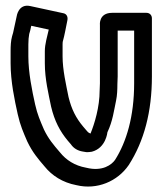

<svg xmlns="http://www.w3.org/2000/svg" viewBox="-20 -606 584 690"><path d="M141.1 -421.7 141.1 -378.7C141.1 -321 154.8 -266.8 163.7 -222.6C175.9 -171.4 195.2 -134.5 223.5 -100.5L234.8 -87.4C244.6 -72.6 260.3 -64.2 276.7 -61.5L288.7 -59.5C289.9 -59.2 291.7 -59.1 292.7 -59.1C297.6 -59.1 303.8 -59.8 310.2 -60.8C361.1 -74.2 366 -130.7 366 -130.7C385.2 -170.8 389.5 -209 397.2 -244.8C401.1 -263 401.8 -284.2 401.9 -304.2C402.6 -314.5 402.9 -322.1 402.9 -331.3L402.9 -496.1H462.1V-306.7C462.1 -188 434.6 -95.9 393.4 -31.3C381.8 -14.8 349.1 11.6 290.1 -3.2C289.6 -3.3 289 -3.4 288.7 -3.5C248.7 -10.7 217.5 -30.9 195.6 -58.4C171.4 -86.5 154.3 -106.7 138 -140.4C124 -173.2 114.6 -193.9 106.3 -230.5C95.1 -280.8 81.9 -345.4 81.9 -403.3V-446.3C81.9 -460.8 83.1 -473.9 85 -483.9L88.6 -496.4C88.8 -497.1 89 -498.2 89.1 -498.7L92.3 -513.3L155.2 -499.7C149.8 -475 141.1 -448.3 141.1 -421.7ZM338.1 -280.7C338.1 -221 319.6 -161.1 305.3 -126C296.5 -129.3 294.2 -133.1 290.4 -137.6L278.5 -151.5C253.5 -181.5 237.2 -212.4 226.3 -257.4C217.6 -301.2 204.9 -354.6 204.9 -403.3V-446.3C204.9 -451.9 205.4 -455.8 205.6 -456.5C212.6 -481.2 216.7 -507.4 222.1 -532.7C224.9 -545.2 219.5 -555.9 208.4 -558.3L88.4 -584.3C45.9 -593.5 39.9 -547.3 39.9 -547.3L27.1 -488.4L23.4 -475.6C18.9 -459.6 18.1 -440.5 18.1 -421.7V-378.7C18.1 -313.2 32.4 -246.5 43.7 -195.5C52.9 -154.5 64 -130.2 78 -97.6C96.9 -58.2 116.3 -35.8 140.4 -7.6C166.3 24.5 204.5 50 254.6 59.4C328.8 77.4 402.5 45.8 442.6 -12.8C498 -98.9 525.9 -204.6 525.9 -331.3V-540.3C525.9 -551 518.4 -559.9 506.3 -559.9H383.3C333.5 -559.9 339.1 -515.7 339.1 -515.7L339.1 -306.7C339.1 -298 338.1 -289.4 338.1 -280.7Z"/></svg>

Font: Tape
Style: Regular
Weight: 500
Foundry: Cannot Into Space Fonts
Version: Version 0.97